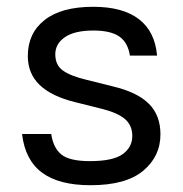

<svg xmlns="http://www.w3.org/2000/svg" viewBox="-20 -536 538 566"><path d="M363 -372Q357 -411 331.5 -428.5Q306 -446 255 -446Q200 -446 171.5 -426.5Q143 -407 143 -376Q143 -344 165.5 -328Q188 -312 234 -301L314 -281Q385 -264 419 -230Q453 -196 453 -140Q453 -75 402 -32.5Q351 10 247 10Q154 10 104 -27Q54 -64 45 -141H131Q137 -100 161 -80.5Q185 -61 245 -61Q313 -61 341.5 -81.5Q370 -102 370 -135Q370 -166 349 -184.5Q328 -203 281 -215L201 -235Q132 -252 97 -285.5Q62 -319 62 -371Q62 -438 111.5 -477Q161 -516 255 -516Q342 -516 389.5 -479.5Q437 -443 443 -372Z"/></svg>

Font: Asta Sans
Style: Regular
Weight: 400
Designer: 42dot
Version: Version 1.000